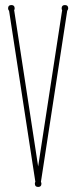

<svg xmlns="http://www.w3.org/2000/svg" viewBox="-20 -730 302 760"><path d="M142 -10Q144 -7 144 -3Q144 10 131 10Q118 10 118 -3Q118 -8 120 -10L16 -687Q12 -691 12 -697Q12 -710 25 -710Q38 -710 38 -697Q38 -692 36 -690L131 -71L226 -690Q224 -692 224 -697Q224 -710 237 -710Q250 -710 250 -697Q250 -693 246 -687Z"/></svg>

Font: Wire One
Style: Regular
Weight: 400
Designer: Alexei Vanyashin, Gayaneh Bagdasaryan
Foundry: Cyreal
Version: Version 1.102; ttfautohint (v1.8.3)